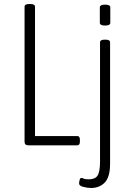

<svg xmlns="http://www.w3.org/2000/svg" viewBox="-20 -722 657 954"><path d="M121 0Q102 0 102 -18V-688Q102 -702 124 -702H132Q154 -702 154 -688V-46H364Q377 -46 377 -28V-18Q377 0 364 0ZM433 212Q414 212 393.5 206.5Q373 201 373 190Q373 184 375.5 173Q378 162 384 162Q389 162 396 165.5Q403 169 422 169Q453 169 465 150Q477 131 477 80V-511Q477 -525 499 -525H505Q527 -525 527 -511V90Q527 158 500.5 185Q474 212 433 212ZM502 -595Q476 -595 476 -609V-685Q476 -699 502 -699Q528 -699 528 -685V-609Q528 -595 502 -595Z"/></svg>

Font: Asap Condensed ExtraLight
Style: Regular
Weight: 200
Width: 3
Designer: Pablo Cosgaya
Foundry: Omnibus-Type
Version: Version 3.001; ttfautohint (v1.8.4.7-5d5b)